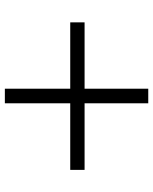

<svg xmlns="http://www.w3.org/2000/svg" viewBox="60 -754 630 790"><g transform="rotate(90 375.0 -359.0)"><path d="M679 -333H405V-64H345V-333H72V-392H345V-654H405V-392H679Z"/></g></svg>

Font: Kaisei Opti
Style: Bold
Weight: 700
Designer: Font-Kai, 金井和夫
Foundry: KAZUO KANAI
Version: Version 5.003